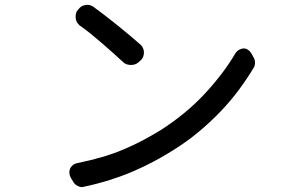

<svg xmlns="http://www.w3.org/2000/svg" viewBox="-20 -744 1240 783"><path d="M270 -17Q264 -27 263 -37Q262 -47 265.5 -55.5Q269 -64 277 -70.5Q285 -77 296 -79Q350 -90 396 -103.5Q442 -117 482.5 -134Q523 -151 560 -170.5Q597 -190 633 -212Q682 -243 727.5 -280Q773 -317 811.5 -358Q850 -399 882.5 -441.5Q915 -484 939 -525Q946 -536 955 -541Q964 -546 973 -546.5Q982 -547 990.5 -541.5Q999 -536 1006 -525L1016 -506Q1020 -499 1020 -488Q1020 -477 1016 -470Q989 -425 955.5 -379.5Q922 -334 880.5 -290.5Q839 -247 790.5 -206.5Q742 -166 684 -130Q649 -108 609 -86.5Q569 -65 523.5 -45.5Q478 -26 427.5 -10Q377 6 320 18Q311 21 298.5 15Q286 9 281 1ZM306 -713Q311 -718 317.5 -720.5Q324 -723 331.5 -724Q339 -725 346.5 -723Q354 -721 360 -717Q382 -701 408 -681Q434 -661 460 -640Q486 -619 510.5 -598.5Q535 -578 555 -560Q560 -555 563.5 -547Q567 -539 567 -530.5Q567 -522 564.5 -514.5Q562 -507 557 -501L546 -491Q540 -485 531.5 -482Q523 -479 514.5 -479Q506 -479 497.5 -481.5Q489 -484 483 -490Q466 -506 444 -525.5Q422 -545 398.5 -565.5Q375 -586 351 -605.5Q327 -625 305 -640Q298 -646 293.5 -654Q289 -662 288.5 -671.5Q288 -681 290 -689.5Q292 -698 298 -704Z"/></svg>

Font: Maple Mono NF CN
Style: Regular
Weight: 400
Monospace: yes
Designer: subframe7536
Version: Version 7.000